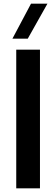

<svg xmlns="http://www.w3.org/2000/svg" viewBox="-20 -1032 309 1052"><path d="M69 -760V0H199V-760ZM48 -820H132L240 -1012H150Z"/></svg>

Font: Goli SemiBold
Style: Regular
Weight: 600
Designer: jaikishan Patel
Foundry: MagicType
Version: Version 1.000;Glyphs 3.2 (3242)